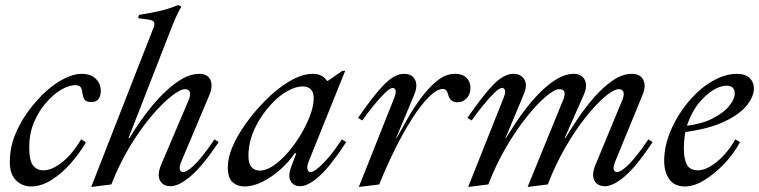

<svg xmlns="http://www.w3.org/2000/svg" viewBox="-20 -732 3012 762"><path d="M103 8Q68 8 43.5 -16.5Q19 -41 19 -88Q19 -146 40 -197.5Q61 -249 94 -293Q127 -337 163 -370Q199 -402 236 -420.5Q273 -439 303 -439Q341 -439 360.5 -419Q380 -399 380 -372Q380 -351 371 -339Q362 -327 343 -327Q321 -327 315 -337.5Q309 -348 307 -362Q306 -375 301 -384.5Q296 -394 278 -394Q253 -394 222 -375.5Q191 -357 162 -323.5Q133 -290 114.5 -245.5Q96 -201 96 -148Q96 -94 111.5 -75Q127 -56 152 -56Q186 -56 226.5 -88Q267 -120 302 -179L321 -167Q296 -124 260.5 -83.5Q225 -43 184 -17.5Q143 8 103 8Z M342 10 590 -624Q596 -640 589.5 -646.5Q583 -653 564 -655L528 -660L532 -673Q577 -680 614 -688.5Q651 -697 687 -712L700 -706Q688 -686 678 -663.5Q668 -641 660 -620L490 -184H494Q509 -210 532 -243.5Q555 -277 583 -311Q611 -345 642.5 -374Q674 -403 706.5 -421Q739 -439 771 -439Q804 -439 815 -415Q826 -391 811 -355L698 -87Q691 -68 694 -58.5Q697 -49 707 -49Q718 -49 738 -65.5Q758 -82 782 -111.5Q806 -141 831 -179L848 -168Q784 -73 737 -33Q690 7 657 7Q627 7 615 -15.5Q603 -38 619 -77L728 -333Q737 -354 733.5 -366Q730 -378 714 -378Q695 -378 658 -348.5Q621 -319 577.5 -267Q534 -215 493 -146.5Q452 -78 422 0Z M950 8Q922 8 903 -9Q884 -26 884 -68Q884 -107 903.5 -151.5Q923 -196 955.5 -241.5Q988 -287 1028 -328Q1075 -377 1126.5 -408Q1178 -439 1221 -439Q1243 -439 1256.5 -431Q1270 -423 1278 -411H1281L1339 -451H1350L1205 -91Q1197 -70 1200.5 -59.5Q1204 -49 1212 -49Q1223 -49 1243 -65.5Q1263 -82 1287.5 -111.5Q1312 -141 1337 -179L1354 -168Q1292 -73 1247.5 -33Q1203 7 1171 7Q1146 7 1134 -12.5Q1122 -32 1135 -68L1156 -124H1150Q1127 -90 1093.5 -60Q1060 -30 1022.5 -11Q985 8 950 8ZM1011 -55Q1037 -55 1066 -75Q1095 -95 1123.5 -128Q1152 -161 1175 -200Q1198 -239 1211.5 -276Q1225 -313 1225 -341Q1225 -365 1214 -377Q1203 -389 1180 -389Q1155 -389 1121.5 -371Q1088 -353 1057 -319Q1017 -277 991.5 -223Q966 -169 966 -114Q966 -82 978.5 -68.5Q991 -55 1011 -55Z M1404 10 1544 -342Q1553 -364 1550 -373.5Q1547 -383 1539 -383Q1528 -383 1507.5 -363Q1487 -343 1463 -313.5Q1439 -284 1418 -254L1401 -264Q1462 -353 1504 -396Q1546 -439 1584 -439Q1615 -439 1627 -416Q1639 -393 1624 -356L1552 -184H1554Q1572 -216 1596.5 -259.5Q1621 -303 1651.5 -344Q1682 -385 1715.5 -412Q1749 -439 1786 -439Q1815 -439 1831 -423.5Q1847 -408 1847 -384Q1847 -357 1831.5 -341.5Q1816 -326 1796 -326Q1781 -326 1772 -333.5Q1763 -341 1760 -352Q1757 -365 1752 -372Q1747 -379 1738 -379Q1714 -379 1682 -347Q1650 -315 1615.5 -261Q1581 -207 1547.5 -139.5Q1514 -72 1485 0Z M1838 10 1978 -342Q1987 -364 1984 -373.5Q1981 -383 1973 -383Q1962 -383 1941.5 -363Q1921 -343 1897 -313.5Q1873 -284 1852 -254L1835 -264Q1896 -353 1938 -396Q1980 -439 2018 -439Q2046 -439 2060.5 -417.5Q2075 -396 2058 -356L1986 -184H1988Q2004 -210 2026 -243.5Q2048 -277 2075 -311Q2102 -345 2132.5 -374Q2163 -403 2194.5 -421Q2226 -439 2257 -439Q2288 -439 2300.5 -415.5Q2313 -392 2297 -356L2221 -184H2224Q2243 -216 2272 -259.5Q2301 -303 2336.5 -344Q2372 -385 2411 -412Q2450 -439 2488 -439Q2521 -439 2533 -415Q2545 -391 2530 -355L2420 -87Q2413 -68 2416 -58.5Q2419 -49 2429 -49Q2440 -49 2460 -65.5Q2480 -82 2504 -111.5Q2528 -141 2553 -179L2570 -168Q2507 -73 2460.5 -33Q2414 7 2381 7Q2351 7 2339 -15.5Q2327 -38 2343 -77L2449 -333Q2458 -354 2454.5 -366Q2451 -378 2436 -378Q2416 -378 2381 -348.5Q2346 -319 2304.5 -267Q2263 -215 2223.5 -146.5Q2184 -78 2154 0L2074 10L2214 -333Q2222 -350 2220.5 -364Q2219 -378 2199 -378Q2181 -378 2146 -348.5Q2111 -319 2069.5 -267Q2028 -215 1988 -146.5Q1948 -78 1918 0Z M2699 8Q2656 8 2636 -21Q2616 -50 2616 -93Q2616 -146 2636 -199Q2656 -252 2690 -299.5Q2724 -347 2765 -381Q2797 -407 2833 -423Q2869 -439 2904 -439Q2938 -439 2955 -422.5Q2972 -406 2972 -381Q2972 -348 2942.5 -312Q2913 -276 2849.5 -247Q2786 -218 2683 -206L2686 -231Q2758 -237 2804.5 -260Q2851 -283 2873.5 -311Q2896 -339 2896 -361Q2896 -392 2863 -392Q2840 -392 2811.5 -375Q2783 -358 2756 -326Q2729 -294 2711.5 -248Q2694 -202 2694 -143Q2694 -103 2705.5 -79.5Q2717 -56 2751 -56Q2772 -56 2798 -71Q2824 -86 2850.5 -113.5Q2877 -141 2898 -179L2917 -168Q2891 -120 2853 -80.5Q2815 -41 2774.5 -16.5Q2734 8 2699 8Z"/></svg>

Font: Ibarra Real Nova Medium
Style: Italic
Weight: 500
Italic angle: -22°
Designer: Jose Maria Ribagorda & Octavio Pardo
Foundry: Octavio Pardo
Version: Version 2.000